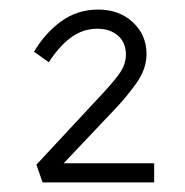

<svg xmlns="http://www.w3.org/2000/svg" viewBox="-20 -799 386 401"><path d="M69 -418 56 -455 189 -598Q211 -621 227 -642Q243 -663 243 -685Q243 -710 226.5 -724.5Q210 -739 183 -739Q153 -739 128 -720.5Q103 -702 82 -669L51 -691Q75 -731 108.5 -755Q142 -779 185 -779Q229 -779 257.5 -752.5Q286 -726 286 -686Q286 -655 265 -625.5Q244 -596 219 -570L113 -458H302V-418Z"/></svg>

Font: Lexend Deca ExtraLight
Style: Regular
Weight: 200
Designer: Bonnie Shaver-Troup, Thomas Jockin
Foundry: Lexend
Version: Version 1.008; ttfautohint (v1.8.4.7-5d5b)